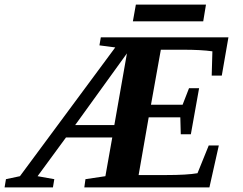

<svg xmlns="http://www.w3.org/2000/svg" viewBox="-99 -818 1062 838"><path d="M404 -611 335 -620 341 -655H898L869 -488H825L828 -594Q779 -601 700 -601H603L560 -361H698L726 -433H770L734 -232H690L688 -306H550L506 -54H625Q718 -54 763 -62L812 -183H856L815 0H269L274 -36L361 -49L391 -218H189L65 -49L138 -36L132 0H-79L-73 -36L-12 -49ZM400 -272 455 -585 229 -272ZM481 -725 494 -798H800L788 -725Z"/></svg>

Font: Libra Serif Modern
Style: Bold Italic
Weight: 700
Italic angle: -12°
Designer: Stefan Peev, Context Ltd
Foundry: Stefan Peev, Context Ltd
Version: Version 1.000